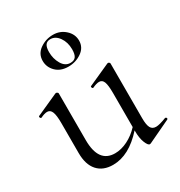

<svg xmlns="http://www.w3.org/2000/svg" viewBox="-153 -733 799 851"><g transform="rotate(-30 246.5 -307.5)"><path d="M487 -57Q491 -57 492.5 -52.5Q494 -48 490 -46L374 9L369 10Q360 10 350.5 -13.5Q341 -37 341 -74V-77Q265 8 183 8Q132 8 104 -23.5Q76 -55 76 -114V-268Q76 -307 69 -324.5Q62 -342 46 -342Q32 -342 12 -332H11Q7 -332 5 -337Q3 -342 7 -344L118 -394L122 -395Q125 -395 128.5 -392.5Q132 -390 132 -387V-148Q132 -32 216 -32Q248 -32 281 -48.5Q314 -65 341 -94V-268Q341 -308 334.5 -325Q328 -342 312 -342Q298 -342 277 -332H276Q272 -332 270.5 -337.5Q269 -343 273 -344L384 -394L388 -395Q391 -395 394 -392.5Q397 -390 397 -387V-107Q397 -73 405 -58Q413 -43 432 -43Q449 -43 485 -57ZM142 -547Q142 -583 172 -604Q202 -625 239 -625Q275 -625 301 -601.5Q327 -578 327 -545Q327 -510 297 -489Q267 -468 229 -468Q189 -468 165.5 -491.5Q142 -515 142 -547ZM281 -527Q281 -563 263 -588.5Q245 -614 219 -614Q202 -614 194 -602.5Q186 -591 186 -567Q186 -533 202 -505.5Q218 -478 245 -478Q264 -478 272.5 -489.5Q281 -501 281 -527Z"/></g></svg>

Font: Cormorant Garamond
Style: Regular
Weight: 400
Designer: Christian Thalmann (Catharsis Fonts)
Version: Version 3.000